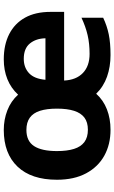

<svg xmlns="http://www.w3.org/2000/svg" viewBox="186 -782 606 1018"><g transform="rotate(-90 489.0 -273.0)"><path d="M683 -556Q761 -556 817.5 -527Q874 -498 904.5 -443Q935 -388 935 -308V-236H571Q574 -172 611 -136.5Q648 -101 712 -101Q767 -101 812 -111.5Q857 -122 904 -144V-29Q862 -9 816.5 0.5Q771 10 706 10Q644 10 591.5 -8.5Q539 -27 501 -66Q467 -28 418 -9Q369 10 310 10Q232 10 172.5 -23Q113 -56 79 -119.5Q45 -183 45 -274Q45 -410 114.5 -483Q184 -556 309 -556Q364 -556 413 -537Q462 -518 496 -480Q531 -518 578.5 -537Q626 -556 683 -556ZM309 -436Q250 -436 223.5 -395.5Q197 -355 197 -274Q197 -220 208.5 -183.5Q220 -147 245 -128.5Q270 -110 310 -110Q350 -110 374.5 -128.5Q399 -147 410.5 -183.5Q422 -220 422 -274Q422 -328 410.5 -364Q399 -400 374 -418Q349 -436 309 -436ZM686 -450Q640 -450 610 -422Q580 -394 575 -335H795Q794 -385 767.5 -417.5Q741 -450 686 -450Z"/></g></svg>

Font: Noto Sans Cham
Style: Regular
Weight: 400
Designer: Monotype Design Team
Foundry: Monotype Imaging Inc.
Version: Version 2.002